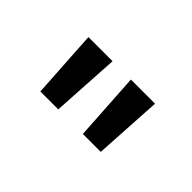

<svg xmlns="http://www.w3.org/2000/svg" viewBox="-29 -879 607 607"><g transform="rotate(45 275.0 -575.5)"><path d="M233.9 -689.9 220.2 -460.9H140.1L126 -689.9ZM423.8 -689.9 410.2 -460.9H330.1L315.9 -689.9Z"/></g></svg>

Font: Code New Roman
Style: Regular
Weight: 400
Monospace: yes
Designer: Sam Radian
Foundry: Code New Roman
Version: Version 2.00 November 29, 2014